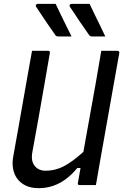

<svg xmlns="http://www.w3.org/2000/svg" viewBox="-20 -965 642 1001"><path d="M270 -945Q285 -914 298 -886.5Q311 -859 324.5 -832.5Q338 -806 353 -775Q339 -775 329 -775Q319 -775 308.5 -775Q298 -775 283 -775Q277 -775 273 -777.5Q269 -780 268 -783Q249 -810 236.5 -828Q224 -846 214 -861Q204 -876 193 -892.5Q182 -909 168 -930Q165 -935 168 -940Q171 -945 177 -945Q198 -945 211.5 -945Q225 -945 238.5 -945Q252 -945 270 -945ZM447 -945Q462 -914 475 -886.5Q488 -859 501.5 -832.5Q515 -806 529 -775Q516 -775 505.5 -775Q495 -775 484.5 -775Q474 -775 459 -775Q453 -775 449.5 -777.5Q446 -780 444 -783Q426 -810 413 -828Q400 -846 390 -861Q380 -876 369.5 -892.5Q359 -909 344 -930Q341 -935 344 -940Q347 -945 354 -945Q374 -945 387.5 -945Q401 -945 414.5 -945Q428 -945 447 -945ZM480 0Q466 0 451.5 0Q437 0 423 0Q409 0 395 0Q393 0 391 -0.5Q389 -1 388 -2Q387 -3 386.5 -4.5Q386 -6 385.5 -7.5Q385 -9 386 -11Q401 -97 416.5 -183Q432 -269 447.5 -355.5Q463 -442 478.5 -528Q494 -614 508 -700Q523 -700 537 -700Q551 -700 565 -700Q579 -700 593 -700Q596 -700 598 -698.5Q600 -697 601.5 -694.5Q603 -692 602 -689Q589 -616 576 -543Q563 -470 550 -396.5Q537 -323 524 -250Q511 -177 498 -104Q494 -77 489 -51Q484 -25 480 0ZM181 16Q142 16 114 2.5Q86 -11 69.5 -34Q53 -57 48 -86.5Q43 -116 49 -149Q63 -224 76 -299.5Q89 -375 102.5 -450Q116 -525 129 -600Q133 -625 138 -650Q143 -675 147 -700Q169 -700 189.5 -700Q210 -700 232 -700Q235 -700 237 -698.5Q239 -697 240 -694.5Q241 -692 240 -689Q225 -603 210 -516Q195 -429 179.5 -342Q164 -255 148 -168Q141 -125 161 -100Q181 -75 218 -75Q254 -75 287 -87Q320 -99 359 -127.5Q398 -156 449 -205L424 -89H383Q355 -55 323.5 -31.5Q292 -8 256.5 4Q221 16 181 16Z"/></svg>

Font: RecMonoLinear Nerd Font Mono
Style: Italic
Weight: 400
Italic angle: -10°
Monospace: yes
Version: Version 1.085; ttfautohint (v1.8.4.7-5d5b);Nerd Fonts 3.2.1